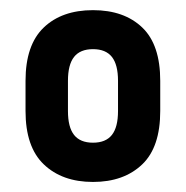

<svg xmlns="http://www.w3.org/2000/svg" viewBox="-20 -778 370 382"><path d="M66.9 -451.2Q30.8 -485.8 30.8 -557.1V-617.2Q30.8 -688.5 66.9 -723.1Q103 -757.8 165 -757.8Q227.1 -757.8 263.2 -723.1Q298.8 -689 298.8 -617.2V-557.1Q298.8 -485.4 263.2 -451.2Q226.6 -416 165 -416Q103.5 -416 66.9 -451.2ZM214.8 -617.2Q214.8 -649.4 202.6 -664.8Q190.4 -680.2 165 -680.2Q139.6 -680.2 127.4 -664.8Q115.2 -649.4 115.2 -617.2V-557.1Q115.2 -524.9 127.4 -509.5Q139.6 -494.1 165 -494.1Q190.4 -494.1 202.6 -509.5Q214.8 -524.9 214.8 -557.1Z"/></svg>

Font: D-DIN-PRO Medium
Style: Regular
Weight: 500
Designer: datto
Foundry: CyberFei
Version: Version 1.000;hotconv 1.0.109;makeotfexe 2.5.65596